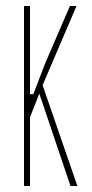

<svg xmlns="http://www.w3.org/2000/svg" viewBox="-20 -620 308 640"><path d="M60 0V-600H80V-427V-306H91L131 -410L213 -600H235L122 -336L238 0H215L111 -308L80 -229V0Z"/></svg>

Font: Big Shoulders Display SC Thin
Style: Regular
Weight: 100
Designer: Patric King
Foundry: XO Type Co
Version: Version 2.002